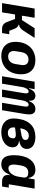

<svg xmlns="http://www.w3.org/2000/svg" viewBox="1210 -1778 580 3041"><g transform="rotate(90 1500.5 -258.0)"><path d="M29.8 0H176.1L209.9 -206H280.9L328.8 -78.8C350.1 -23.1 384.9 0 445 0H503.9L523.1 -114H468L441.1 -186.1C421.9 -236.9 403.1 -253.9 371.1 -262.1L372.2 -269.2C414.1 -277 437.1 -294 465.9 -338.1L581 -516H427.9L297.9 -315H229L262.1 -516H116.1Z M865.1 12.1C1038 12.1 1157.3 -109 1157.3 -306.1C1157.3 -442.1 1075.3 -528.1 935 -528.1C762.1 -528.1 643.1 -407 643.1 -209.9C643.1 -73.9 725.1 12.1 865.1 12.1ZM788 -187.9C788 -199.9 791.2 -217 793 -229L806.1 -307.2C818.2 -378.9 860.1 -419 924 -419C978 -419 1012.1 -388.8 1012.1 -328.1C1012.1 -316.1 1009.2 -299 1007.1 -286.9L994.3 -209.2C982.2 -137.1 940 -96.9 876.1 -96.9C822.1 -96.9 788 -127.1 788 -187.9Z M1306.1 0 1360.4 -323.9C1363.3 -342 1370.4 -366.1 1384.2 -388.8C1400.2 -415.1 1415.1 -421.2 1430.4 -421.2C1449.2 -421.2 1459.2 -408 1459.2 -383.2C1459.2 -369 1457.4 -353 1455.3 -340.9L1398.4 0H1516.3L1568.2 -312.1C1574.2 -348 1581.3 -369 1593.4 -388.8C1608.3 -414.1 1623.2 -421.2 1640.3 -421.2C1658.4 -421.2 1669.4 -405.9 1669.4 -382.1C1669.4 -369 1667.3 -353 1665.1 -340.9L1608.3 0H1726.2L1785.2 -355.8C1789.4 -380 1792.3 -409.1 1792.3 -432.2C1792.3 -495 1763.1 -528.1 1704.2 -528.1C1641.3 -528.1 1605.1 -484 1580.3 -426.1H1575.3C1582.4 -494 1550.4 -528.1 1497.2 -528.1C1443.2 -528.1 1406.2 -486.2 1383.2 -426.1H1377.1L1392.4 -516H1274.1L1188.2 0Z M2075.3 12.1C2206.3 12.1 2313.6 -57.9 2313.6 -169C2313.6 -226.9 2277.3 -261 2215.6 -269.2L2216.3 -274.1C2292.3 -285.9 2339.5 -323.9 2339.5 -394.2C2339.5 -475.1 2267.4 -528.1 2148.4 -528.1C1993.3 -528.1 1893.5 -436.1 1867.5 -283C1860.4 -244 1856.5 -212 1856.5 -183.9C1856.5 -72.1 1926.5 12.1 2075.3 12.1ZM1998.6 -176.8C1998.6 -187.1 1999.3 -197.1 2000.4 -204.9L2032.3 -209.9C2068.5 -214.8 2096.6 -218 2118.3 -218C2151.3 -218 2171.5 -204.9 2171.5 -179C2171.5 -169 2170.5 -161.9 2169.4 -155.9C2162.3 -112.9 2132.5 -92 2082.4 -92C2029.5 -92 1998.6 -127.1 1998.6 -176.8ZM2012.4 -289.1 2015.3 -306.1C2029.5 -383.9 2074.6 -424 2129.3 -424C2177.6 -424 2197.4 -399.9 2197.4 -373.9C2197.4 -367.9 2196.4 -361.9 2195.3 -358C2188.6 -328.8 2169.4 -312.1 2051.5 -295.1Z M2581.7 12.1C2672.6 12.1 2711.6 -44 2750.7 -122.9H2755.7L2753.6 -110.1C2742.5 -38 2784.4 0 2859.7 0H2934.7L2952.4 -106.9H2899.5L2967.7 -516H2821.7L2805.4 -420.1H2798.7C2783.7 -487.9 2749.6 -528.1 2671.5 -528.1C2526.6 -528.1 2438.6 -392 2438.6 -192.8C2438.6 -67.8 2473.7 12.1 2581.7 12.1ZM2586.6 -187.1C2586.6 -204.9 2588.4 -220.9 2590.6 -233L2600.5 -293C2613.6 -371.1 2644.5 -415.1 2717.7 -415.1C2779.5 -415.1 2799.7 -383.9 2790.5 -329.9L2776.6 -247.2C2769.5 -203.8 2747.5 -168 2732.6 -149.1C2709.5 -120 2681.5 -100.9 2647.7 -100.9C2600.5 -100.9 2586.6 -138.8 2586.6 -187.1Z"/></g></svg>

Font: Margiela Mono Italic Bold It
Style: Regular
Weight: 700
Designer: Mike Abbink, Paul van der Laan, Pieter van Rosmalen
Foundry: Bold Monday
Version: Version 2.003 2021